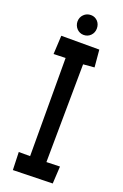

<svg xmlns="http://www.w3.org/2000/svg" viewBox="-158 -875 588 918"><g transform="rotate(20 135.5 -416.0)"><path d="M244.6 -96.7 239.7 -8.8 38.6 -3.9 35.6 -94.7H93.3L92.3 -593.8L31.7 -591.8L36.6 -686.5H230L237.8 -598.6L181.2 -593.8L176.3 -94.7ZM184.6 -777.3Q184.6 -755.9 170.4 -741.2Q156.2 -726.6 134.8 -726.6Q124.5 -726.6 115.5 -730.7Q106.4 -734.9 99.9 -741.9Q93.3 -749 89.6 -758.3Q85.9 -767.6 85.9 -777.3Q85.9 -798.8 100.6 -813.5Q115.2 -828.1 136.7 -828.1Q147.5 -828.1 156.2 -824Q165 -819.8 171.4 -813Q177.7 -806.2 181.2 -796.9Q184.6 -787.6 184.6 -777.3Z"/></g></svg>

Font: Maiden Orange
Style: Regular
Weight: 400
Designer: Astigmatic (AOETI)
Foundry: Astigmatic (AOETI)
Version: Version 1.000